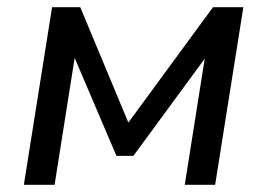

<svg xmlns="http://www.w3.org/2000/svg" viewBox="-20 -511 739 531"><path d="M46 0 124 -491H202L335 -172L569 -491H653L575 0H491L550 -373H564L349 -80H302L177 -373H190L131 0Z"/></svg>

Font: Nunito Sans 10pt Medium
Style: Italic
Weight: 500
Italic angle: -9°
Designer: Vernon Adams
Foundry: Vernon Adams
Version: Version 3.101;gftools[0.9.27]